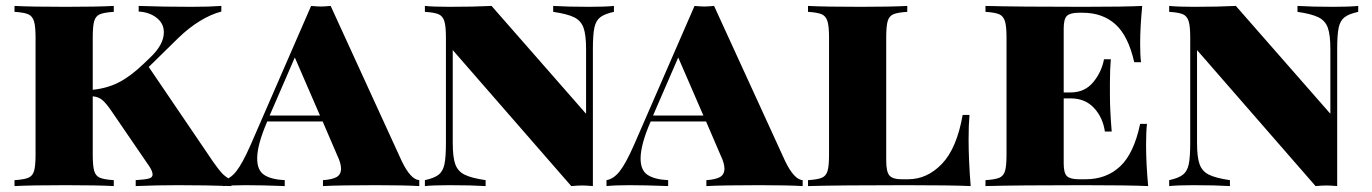

<svg xmlns="http://www.w3.org/2000/svg" viewBox="-20 -628 4629 648"><path d="M761 -20V0Q677 -3 581 -3Q507 -3 438 0V-20Q470 -22 482.5 -25.5Q495 -29 495 -39Q495 -49 485 -65L355 -255Q340 -277 327 -289Q314 -301 293 -303V-106Q293 -68 298 -51Q303 -34 317.5 -28Q332 -22 364 -20V0Q309 -3 202 -3Q86 -3 29 0V-20Q61 -22 75.5 -28Q90 -34 95 -51Q100 -68 100 -106V-502Q100 -540 94.5 -557Q89 -574 75 -580Q61 -586 29 -588V-608Q86 -605 202 -605Q308 -605 364 -608V-588Q332 -586 317.5 -580Q303 -574 298 -557Q293 -540 293 -502V-325Q342 -330 381 -350Q420 -370 463 -411L486 -433Q533 -477 533 -519Q533 -549 508.5 -568Q484 -587 448 -589V-608Q532 -605 626 -605Q687 -605 727 -608V-589Q692 -580 654.5 -557Q617 -534 582 -500L482 -402L700 -81Q719 -54 730 -42.5Q741 -31 761 -20Z M1395 -20V0Q1344 -3 1248 -3Q1127 -3 1070 0V-20Q1101 -22 1116 -30.5Q1131 -39 1131 -59Q1131 -77 1118 -104L1069 -218H882Q848 -140 848 -93Q848 -53 872 -37.5Q896 -22 941 -20V0Q866 -3 810 -3Q763 -3 733 0V-20Q757 -24 777.5 -50Q798 -76 825 -137L1030 -608Q1052 -606 1063 -606Q1074 -606 1096 -608L1336 -84Q1366 -22 1395 -20ZM1060 -238 975 -434 890 -238Z M2052 -588Q2020 -581 2005.5 -569.5Q1991 -558 1986 -534.5Q1981 -511 1981 -462V0Q1957 -2 1945 -2Q1932 -2 1908 0L1508 -459V-146Q1508 -98 1516.5 -74Q1525 -50 1548 -38.5Q1571 -27 1619 -20V0Q1570 -3 1497 -3Q1444 -3 1414 0V-20Q1446 -27 1460.5 -38.5Q1475 -50 1480 -73.5Q1485 -97 1485 -146V-502Q1485 -540 1479.5 -557Q1474 -574 1460 -580Q1446 -586 1414 -588V-608Q1444 -605 1497 -605Q1579 -605 1639 -608L1958 -244V-462Q1958 -510 1949.5 -534Q1941 -558 1918 -569.5Q1895 -581 1847 -588V-608Q1896 -605 1969 -605Q2022 -605 2052 -608Z M2689 -20V0Q2638 -3 2542 -3Q2421 -3 2364 0V-20Q2395 -22 2410 -30.5Q2425 -39 2425 -59Q2425 -77 2412 -104L2363 -218H2176Q2142 -140 2142 -93Q2142 -53 2166 -37.5Q2190 -22 2235 -20V0Q2160 -3 2104 -3Q2057 -3 2027 0V-20Q2051 -24 2071.5 -50Q2092 -76 2119 -137L2324 -608Q2346 -606 2357 -606Q2368 -606 2390 -608L2630 -84Q2660 -22 2689 -20ZM2354 -238 2269 -434 2184 -238Z M3042 -588Q3010 -586 2995.5 -580Q2981 -574 2976 -557Q2971 -540 2971 -502V-86Q2971 -47 2982.5 -35Q2994 -23 3022 -23H3045Q3109 -23 3159 -75Q3209 -127 3229 -240H3252Q3249 -207 3249 -158Q3249 -88 3256 0Q3191 -3 3037 -3Q2817 -3 2707 0V-20Q2739 -22 2753.5 -28Q2768 -34 2773 -51Q2778 -68 2778 -106V-502Q2778 -540 2772.5 -557Q2767 -574 2753 -580Q2739 -586 2707 -588V-608Q2764 -605 2885 -605Q2986 -605 3042 -608Z M3855 0Q3790 -3 3636 -3Q3416 -3 3306 0V-20Q3338 -22 3352.5 -28Q3367 -34 3372 -51Q3377 -68 3377 -106V-502Q3377 -540 3371.5 -557Q3366 -574 3352 -580Q3338 -586 3306 -588V-608Q3416 -605 3636 -605Q3776 -605 3835 -608Q3828 -537 3828 -480Q3828 -441 3831 -418H3808Q3788 -507 3744.5 -546Q3701 -585 3634 -585H3621Q3593 -585 3581.5 -575Q3570 -565 3570 -532V-316H3593Q3641 -316 3669.5 -350.5Q3698 -385 3706 -428H3729Q3726 -394 3726 -348V-306Q3726 -257 3732 -184H3709Q3702 -232 3672 -264Q3642 -296 3593 -296H3570V-76Q3570 -43 3581.5 -33Q3593 -23 3621 -23H3644Q3714 -23 3760.5 -66.5Q3807 -110 3828 -210H3851Q3848 -182 3848 -138Q3848 -77 3855 0Z M4564 -588Q4532 -581 4517.5 -569.5Q4503 -558 4498 -534.5Q4493 -511 4493 -462V0Q4469 -2 4457 -2Q4444 -2 4420 0L4020 -459V-146Q4020 -98 4028.5 -74Q4037 -50 4060 -38.5Q4083 -27 4131 -20V0Q4082 -3 4009 -3Q3956 -3 3926 0V-20Q3958 -27 3972.5 -38.5Q3987 -50 3992 -73.5Q3997 -97 3997 -146V-502Q3997 -540 3991.5 -557Q3986 -574 3972 -580Q3958 -586 3926 -588V-608Q3956 -605 4009 -605Q4091 -605 4151 -608L4470 -244V-462Q4470 -510 4461.5 -534Q4453 -558 4430 -569.5Q4407 -581 4359 -588V-608Q4408 -605 4481 -605Q4534 -605 4564 -608Z"/></svg>

Font: Playfair Display SC Black
Style: Regular
Weight: 900
Designer: Claus Eggers Sørensen
Foundry: Claus Eggers Sørensen
Version: Version 1.200; ttfautohint (v1.6)